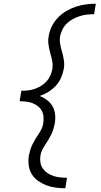

<svg xmlns="http://www.w3.org/2000/svg" viewBox="-20 -853 540 1026"><path d="M329 153Q303 153 277 149.5Q251 146 227.5 137Q204 128 183.5 113.5Q163 99 150 78Q137 57 133.5 31Q130 5 134 -21Q137 -36 141.5 -51Q146 -66 153 -80.5Q160 -95 168.5 -109Q177 -123 186 -136.5Q195 -150 202 -164Q209 -178 211 -194Q214 -211 212.5 -229Q211 -247 203 -261.5Q195 -276 182 -286Q169 -296 153 -302Q137 -308 119.5 -310Q102 -312 85 -312L87 -325L94 -368Q112 -368 130 -370Q148 -372 165.5 -378Q183 -384 199.5 -394Q216 -404 229 -418.5Q242 -433 249.5 -450.5Q257 -468 260 -486Q263 -508 258.5 -529.5Q254 -551 248 -572Q242 -593 239 -615Q236 -637 240 -659Q244 -686 256.5 -711.5Q269 -737 289 -758Q309 -779 333.5 -793.5Q358 -808 385 -817Q412 -826 438.5 -829.5Q465 -833 492 -833L483 -777Q464 -777 445 -775Q426 -773 407 -767Q388 -761 370 -751.5Q352 -742 337.5 -728Q323 -714 314 -696Q305 -678 301 -659Q298 -639 301.5 -619Q305 -599 310 -581Q317 -558 321 -534Q325 -510 321 -486Q317 -462 306.5 -438Q296 -414 278.5 -395Q261 -376 238.5 -362Q216 -348 192 -340Q213 -332 231.5 -318Q250 -304 261 -284.5Q272 -265 274.5 -241.5Q277 -218 273 -194Q270 -179 265.5 -164Q261 -149 254 -134.5Q247 -120 238.5 -106Q230 -92 221 -78.5Q212 -65 205 -51Q198 -37 196 -21Q193 -3 196 15.5Q199 34 209 48Q219 62 234 72Q249 82 266 87.5Q283 93 301.5 95Q320 97 338 97Z"/></svg>

Font: Iosevka Slab Light Oblique
Style: Regular
Weight: 300
Italic angle: -9°
Monospace: yes
Designer: Belleve Invis
Foundry: Belleve Invis
Version: Version 11.1.1; ttfautohint (v1.8.3)